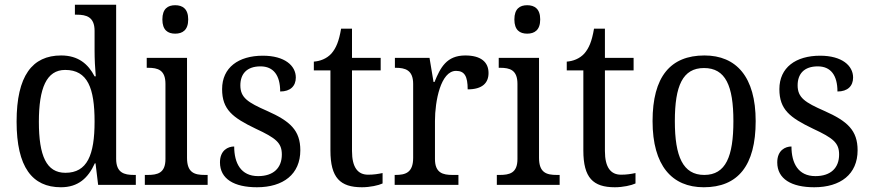

<svg xmlns="http://www.w3.org/2000/svg" viewBox="-20 -780 3677 810"><path d="M237 10C310 10 352 -29 380 -91H383L394 0H553V-42H545C504 -42 470 -51 470 -110V-760H296V-718H304C344 -718 379 -709 379 -650V-566C379 -532 381 -490 384 -458H379C352 -510 310 -546 238 -546C116 -546 50 -460 50 -267C50 -75 116 10 237 10ZM256 -51C176 -51 144 -122 144 -266C144 -408 176 -485 255 -485C350 -485 379 -408 379 -267C379 -126 348 -51 256 -51Z M719 -638C750 -638 774 -653 774 -698C774 -743 750 -758 719 -758C688 -758 665 -743 665 -698C665 -653 688 -638 719 -638ZM591 0H856V-42H844C801 -42 769 -51 769 -114V-536H599V-494H605C646 -494 678 -485 678 -426V-109C678 -50 645 -42 603 -42H591Z M1064 10C1175 10 1247 -45 1247 -146C1247 -230 1204 -269 1107 -312C1025 -348 994 -368 994 -420C994 -467 1020 -500 1079 -500C1134 -500 1162 -462 1162 -394C1205 -394 1228 -417 1228 -453C1228 -503 1181 -545 1089 -545C986 -545 917 -495 917 -404C917 -318 961 -284 1059 -237C1145 -197 1169 -177 1169 -128C1169 -72 1134 -37 1069 -37C996 -37 968 -92 968 -162C942 -162 908 -146 908 -95C908 -25 968 10 1064 10Z M1507 10C1541 10 1577 2 1594 -6V-50C1575 -46 1557 -43 1533 -43C1490 -43 1465 -73 1465 -143V-483H1586V-536H1465V-659H1419C1410 -606 1398 -577 1378 -554C1358 -532 1330 -522 1304 -520V-483H1374V-145C1374 -30 1415 10 1507 10Z M1645 0H1914V-42H1889C1849 -42 1815 -50 1815 -109V-270C1815 -353 1839 -481 1904 -481C1940 -481 1953 -458 1953 -403C2016 -403 2041 -431 2041 -472C2041 -518 2009 -546 1943 -546C1864 -546 1838 -495 1813 -434H1809L1792 -536H1646V-494H1649C1689 -494 1723 -485 1723 -426V-114C1723 -51 1690 -42 1648 -42H1645Z M2204 -638C2235 -638 2259 -653 2259 -698C2259 -743 2235 -758 2204 -758C2173 -758 2150 -743 2150 -698C2150 -653 2173 -638 2204 -638ZM2076 0H2341V-42H2329C2286 -42 2254 -51 2254 -114V-536H2084V-494H2090C2131 -494 2163 -485 2163 -426V-109C2163 -50 2130 -42 2088 -42H2076Z M2574 10C2608 10 2644 2 2661 -6V-50C2642 -46 2624 -43 2600 -43C2557 -43 2532 -73 2532 -143V-483H2653V-536H2532V-659H2486C2477 -606 2465 -577 2445 -554C2425 -532 2397 -522 2371 -520V-483H2441V-145C2441 -30 2482 10 2574 10Z M2949 10C3093 10 3168 -81 3168 -269C3168 -456 3086 -546 2952 -546C2808 -546 2733 -456 2733 -269C2733 -81 2815 10 2949 10ZM2951 -42C2861 -42 2827 -120 2827 -269C2827 -418 2860 -493 2950 -493C3041 -493 3074 -418 3074 -269C3074 -120 3042 -42 2951 -42Z M3415 10C3526 10 3598 -45 3598 -146C3598 -230 3555 -269 3458 -312C3376 -348 3345 -368 3345 -420C3345 -467 3371 -500 3430 -500C3485 -500 3513 -462 3513 -394C3556 -394 3579 -417 3579 -453C3579 -503 3532 -545 3440 -545C3337 -545 3268 -495 3268 -404C3268 -318 3312 -284 3410 -237C3496 -197 3520 -177 3520 -128C3520 -72 3485 -37 3420 -37C3347 -37 3319 -92 3319 -162C3293 -162 3259 -146 3259 -95C3259 -25 3319 10 3415 10Z"/></svg>

Font: Noto Serif Ethiopic SemiCondensed
Style: Regular
Weight: 400
Width: 4
Designer: Monotype Design Team
Foundry: Monotype Imaging Inc.
Version: Version 2.102